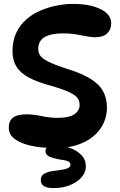

<svg xmlns="http://www.w3.org/2000/svg" viewBox="-20 -756 615 984"><path d="M263 3Q230 3 189.5 -1Q149 -5 111.5 -16.5Q74 -28 49.5 -48.5Q25 -69 25 -102Q25 -136 46.5 -153Q68 -170 117 -170Q151 -170 193.5 -161Q236 -152 275 -152Q333 -152 360.5 -170Q388 -188 388 -219Q388 -238 377.5 -253Q367 -268 336 -283Q305 -298 243 -316Q172 -335 128 -358.5Q84 -382 64 -415Q44 -448 44 -493Q44 -548 63.5 -588.5Q83 -629 116 -657.5Q149 -686 190 -703Q231 -720 273.5 -728Q316 -736 355 -736Q441 -736 495.5 -709Q550 -682 550 -637Q550 -605 529.5 -585Q509 -565 467 -565Q449 -565 424 -570Q399 -575 369 -580Q339 -585 303 -585Q242 -585 209 -566Q176 -547 176 -505Q176 -487 185.5 -472Q195 -457 226 -441Q257 -425 321 -404Q400 -380 445 -351.5Q490 -323 509 -287Q528 -251 528 -206Q528 -144 494.5 -96.5Q461 -49 401.5 -23Q342 3 263 3ZM254 208Q189 208 189 167Q189 145 205 135.5Q221 126 242 122Q260 119 280.5 116.5Q301 114 309 112Q323 109 332 103.5Q341 98 341 88Q341 77 329 71Q317 65 284 61Q251 55 232 46Q213 37 213 18Q213 1 228 -5Q243 -11 265 -11Q301 -11 337 1.5Q373 14 396.5 38Q420 62 420 97Q420 127 398.5 152Q377 177 339.5 192.5Q302 208 254 208Z"/></svg>

Font: DynaPuff
Style: Regular
Weight: 400
Designer: Toshi Omagari, Jennifer Daniel
Foundry: Google Fonts
Version: Version 2.000